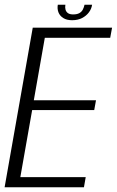

<svg xmlns="http://www.w3.org/2000/svg" viewBox="-36 -792 494 812"><path d="M-16.5 0H319L326.5 -43H50L100 -326.5H362.5L370 -368H107L153.5 -632H430L438 -675H102.5ZM269 -706.5Q293.5 -706.5 311.2 -715.8Q329 -725 340 -739.8Q351 -754.5 353.5 -772H321.5Q319 -760.5 314 -751Q309 -741.5 299 -736.2Q289 -731 273.5 -731Q259.5 -731 251.8 -736.2Q244 -741.5 241.2 -750.8Q238.5 -760 240.5 -772H208.5Q205.5 -754.5 211.2 -739.8Q217 -725 231.5 -715.8Q246 -706.5 269 -706.5Z"/></svg>

Font: Anybody SemiCondensed Light
Style: Italic
Weight: 300
Width: 4
Italic angle: -10°
Version: Version 1.113;gftools[0.9.25]